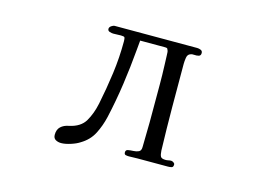

<svg xmlns="http://www.w3.org/2000/svg" viewBox="-81 -686 1161 855"><g transform="rotate(15 500.0 -259.0)"><path d="M767 -14Q767 -2 759.5 0Q752 2 743 2H602Q592 2 582.5 2.5Q573 3 563 3Q556 3 548.5 1.5Q541 0 541 -10Q541 -21 551.5 -23Q562 -25 576 -25.5Q590 -26 600.5 -31Q611 -36 611 -53Q611 -82 612 -110.5Q613 -139 613 -167V-315Q613 -321 613 -340.5Q613 -360 612.5 -385.5Q612 -411 611 -435.5Q610 -460 609.5 -476.5Q609 -493 608 -495Q606 -501 604 -504.5Q602 -508 594 -508H478Q477 -497 476 -486Q475 -475 474 -464Q467 -383 455.5 -302.5Q444 -222 426 -142Q416 -99 397 -62Q378 -25 339 -2Q324 8 299 16Q274 24 256 24Q241 24 230 17.5Q219 11 219 -5Q219 -29 233 -42Q247 -55 269 -59Q322 -70 343 -106Q364 -142 374 -190Q389 -263 399 -337Q409 -411 409 -486Q409 -500 406.5 -504Q404 -508 389 -508Q381 -508 372 -507.5Q363 -507 354 -507Q347 -507 337.5 -510Q328 -513 328 -522Q328 -530 336.5 -536Q345 -542 352 -542H732Q740 -542 748.5 -538.5Q757 -535 757 -525Q757 -513 747.5 -510.5Q738 -508 727 -509Q716 -510 710 -507Q697 -503 694.5 -486.5Q692 -470 692 -458Q692 -358 692.5 -258.5Q693 -159 696 -59Q697 -41 701.5 -32.5Q706 -24 725 -24Q731 -24 737.5 -25.5Q744 -27 750 -27Q755 -27 761 -23Q767 -19 767 -14Z"/></g></svg>

Font: Kaisei Decol Medium
Style: Regular
Weight: 500
Designer: Font-Kai, 金井和夫
Foundry: KAZUO KANAI
Version: Version 5.003